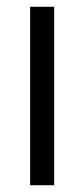

<svg xmlns="http://www.w3.org/2000/svg" viewBox="-20 -547 249 567"><path d="M69 0V-527H140V0Z"/></svg>

Font: Onest Light
Style: Regular
Weight: 300
Designer: Dmitri Voloshin, Andrey Kudryavtsev
Foundry: Dmitri Voloshin, Andrey Kudryavtsev
Version: Version 1.000;gftools[0.9.33]